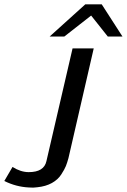

<svg xmlns="http://www.w3.org/2000/svg" viewBox="-130 -696 587 889"><path d="M100 -527 265 -676H341L437 -527H369L292 -624L168 -527ZM-110 142 -72 77Q-34 101 3 101Q74 101 85 50L206 -472H304L187 36Q181 58 175 73Q169 88 153.5 112Q138 136 110 151.5Q82 167 43 171Q25 174 3 172Q-56 169 -110 142Z"/></svg>

Font: Coval
Style: Italic
Weight: 400
Foundry: Context Ltd
Version: Version 001.000